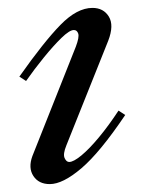

<svg xmlns="http://www.w3.org/2000/svg" viewBox="-20 -459 361 486"><path d="M106 7Q78 7 64.5 -13.5Q51 -34 62 -64L172 -341Q181 -365 178 -374Q175 -383 167 -383Q156 -383 135.5 -363Q115 -343 91 -313.5Q67 -284 46 -254L29 -265Q91 -353 133 -396Q175 -439 214 -439Q242 -439 255.5 -417Q269 -395 254 -356L148 -91Q139 -69 143.5 -59Q148 -49 155 -49Q166 -49 186 -65.5Q206 -82 230.5 -111.5Q255 -141 280 -179L297 -168Q233 -73 186 -33Q139 7 106 7Z"/></svg>

Font: Ibarra Real Nova Medium
Style: Italic
Weight: 500
Italic angle: -22°
Designer: Jose Maria Ribagorda & Octavio Pardo
Foundry: Octavio Pardo
Version: Version 2.000